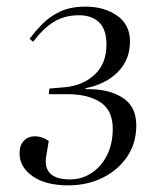

<svg xmlns="http://www.w3.org/2000/svg" viewBox="-20 -545 471 579"><path d="M186 14Q118 14 78.5 -13.5Q39 -41 39 -83Q39 -107 52 -120.5Q65 -134 85 -134Q107 -134 127 -120L120 -78Q106 -4 191 -4Q227 -4 256.5 -23.5Q286 -43 303 -77.5Q320 -112 320 -157Q320 -212 283 -236.5Q246 -261 183 -261H127L129 -278L176 -282Q230 -287 265.5 -320Q301 -353 301 -411Q301 -456 279 -477.5Q257 -499 218 -499Q174 -499 141.5 -478.5Q109 -458 80 -419L69 -428Q85 -449 106.5 -471.5Q128 -494 160 -509.5Q192 -525 238 -525Q294 -525 333 -498Q372 -471 372 -420Q372 -365 335.5 -328Q299 -291 238 -279V-276Q305 -278 348 -251.5Q391 -225 391 -167Q391 -113 363.5 -72.5Q336 -32 289.5 -9Q243 14 186 14Z"/></svg>

Font: Literata 72pt Light
Style: Italic
Weight: 300
Italic angle: -2°
Designer: Latin by Veronika Burian and Jose Scaglione. Greek by Irene Vlachou. Cyrillic by Vera Evstafieva
Foundry: TypeTogether
Version: Version 3.002